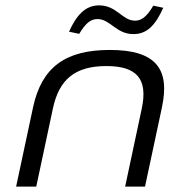

<svg xmlns="http://www.w3.org/2000/svg" viewBox="-20 -695 631 715"><path d="M103 -295 40 0H115L177 -291C200 -399 259 -449 376 -449C491 -449 531 -400 508 -291L446 0H520L583 -295C614 -439 560 -509 389 -509C224 -509 135 -445 103 -295ZM237 -577 275 -569C299 -609 318 -624 343 -624C391 -624 412 -568 477 -568C526 -568 558 -599 588 -666L551 -674C527 -634 508 -618 483 -618C435 -618 415 -675 349 -675C298 -675 265 -639 237 -577Z"/></svg>

Font: LT Wave Light
Style: Italic
Weight: 300
Designer: Daniel Lyons
Version: Version 2.5 (Glyphs App)